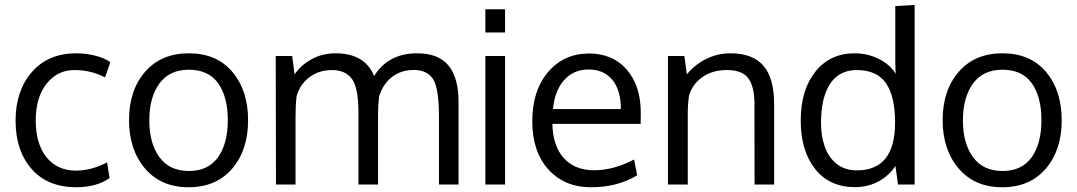

<svg xmlns="http://www.w3.org/2000/svg" viewBox="-20 -769 4489 800"><path d="M296.4 11.2Q177.7 10.7 111.3 -65.4Q44.9 -141.6 44.9 -266.1Q44.9 -390.6 112.8 -468.8Q180.7 -546.9 298.3 -546.9Q339.8 -546.9 378.7 -536.6Q417.5 -526.4 439.9 -509.8L417.5 -446.3Q360.4 -477.1 289.8 -477.1Q219.2 -477.1 174.1 -420.4Q128.9 -363.8 128.9 -266.8Q128.9 -169.9 173.6 -114Q218.3 -58.1 297.4 -58.1Q360.4 -58.1 426.3 -92.3L436.5 -27.3Q383.3 11.2 296.4 11.2Z M1013.7 -267.8Q1013.7 -143.6 947.3 -66.2Q880.9 11.2 765.9 11.2Q650.9 11.2 584.2 -66.9Q517.6 -145 517.6 -268.8Q517.6 -392.6 584.5 -469.7Q651.4 -546.9 767.1 -546.9Q882.8 -546.9 948.2 -469.5Q1013.7 -392.1 1013.7 -267.8ZM602.1 -267.3Q602.1 -171.4 644.3 -114Q686.5 -56.6 767.1 -56.6Q847.7 -56.6 888.4 -113.8Q929.2 -170.9 929.2 -268.3Q929.2 -365.7 888.9 -422.1Q848.6 -478.5 767.3 -478.5Q686 -478.5 644 -420.9Q602.1 -363.3 602.1 -267.3Z M1129.9 0Q1128.9 -502.4 1128.9 -535.6H1197.3L1207.5 -459Q1231.9 -496.1 1276.9 -521.5Q1321.8 -546.9 1378.9 -546.9Q1461.4 -546.9 1505.9 -502.9Q1527.8 -481.4 1538.6 -451.7Q1597.2 -546.9 1717.8 -546.9Q1807.1 -546.9 1848.9 -495.8Q1890.6 -444.8 1890.6 -344.7V0H1809.1V-278.8Q1809.1 -403.3 1783.7 -440.4Q1758.3 -477.5 1705.1 -477.5H1704.6Q1651.4 -477.5 1613.5 -448.5Q1575.7 -419.4 1559.6 -367.2Q1555.2 -332 1555.2 -292V0H1473.6V-287.6Q1473.6 -289.6 1473.6 -291.5Q1474.1 -402.3 1446.8 -439.5Q1419.4 -477.1 1364.3 -477.1Q1309.1 -477.1 1269.3 -447.3Q1229.5 -417.5 1215.8 -368.2Q1211.4 -330.6 1211.4 -286.6V0Z M2002.4 -633.8V-730.5H2084.5V-633.8ZM2002.4 0V-535.6H2084.5V0Z M2284.2 -314.5H2566.9Q2566.9 -394 2531 -436.8Q2495.1 -479.5 2432.6 -479.5Q2370.1 -479.5 2330.6 -435.3Q2291 -391.1 2284.2 -314.5ZM2649.9 -296.9 2649.4 -252.9H2281.7Q2283.2 -161.6 2328.9 -110.6Q2374.5 -59.6 2455.6 -59.6Q2536.6 -59.6 2622.1 -104.5L2634.8 -38.6Q2553.2 11.2 2442.6 11.2Q2332 11.2 2264.9 -63Q2197.8 -137.2 2197.8 -263.9Q2197.8 -390.6 2262.7 -467.8Q2328.1 -544.9 2430.7 -545.9Q2431.6 -545.9 2432.6 -546.4Q2534.2 -545.9 2592.3 -478Q2650.4 -410.2 2649.9 -296.9Z M2763.2 0V-535.6H2831.5L2841.8 -459Q2873.5 -498.5 2921.1 -522.7Q2968.8 -546.9 3023.9 -546.9Q3116.7 -546.9 3161.1 -494.9Q3205.6 -442.9 3205.6 -335V0H3124Q3124 -322.3 3123.5 -345.2Q3121.6 -413.6 3095.9 -445.3Q3070.3 -477.1 3008.8 -477.1Q2947.3 -477.1 2905.3 -446.8Q2863.3 -416.5 2850.6 -368.2Q2845.7 -335.4 2845.7 -293V0Z M3550.3 -59.1Q3709.5 -59.1 3709.5 -258.8Q3709.5 -367.2 3671.6 -422.1Q3633.8 -477.1 3549.3 -477.1Q3440.4 -476.6 3410.2 -349.6Q3400.9 -311.5 3400.9 -257.3Q3400.4 -204.6 3416 -159.7Q3431.6 -113.8 3465.8 -86.4Q3500 -59.1 3550.3 -59.1ZM3542.5 10.7Q3436.5 10.7 3376.5 -64.7Q3316.4 -140.1 3316.4 -267.1Q3316.4 -394 3377.4 -470.5Q3438.5 -546.9 3541 -546.9Q3594.2 -546.9 3641.4 -523.7Q3688.5 -500.5 3711.9 -461.4L3710.4 -507.8V-743.7L3791 -748.5V0H3721.7L3710.9 -77.6Q3684.6 -37.1 3640.6 -13.2Q3596.7 10.7 3542.5 10.7Z M4403.8 -267.8Q4403.8 -143.6 4337.4 -66.2Q4271 11.2 4156 11.2Q4041 11.2 3974.4 -66.9Q3907.7 -145 3907.7 -268.8Q3907.7 -392.6 3974.6 -469.7Q4041.5 -546.9 4157.2 -546.9Q4272.9 -546.9 4338.4 -469.5Q4403.8 -392.1 4403.8 -267.8ZM3992.2 -267.3Q3992.2 -171.4 4034.4 -114Q4076.7 -56.6 4157.2 -56.6Q4237.8 -56.6 4278.6 -113.8Q4319.3 -170.9 4319.3 -268.3Q4319.3 -365.7 4279.1 -422.1Q4238.8 -478.5 4157.5 -478.5Q4076.2 -478.5 4034.2 -420.9Q3992.2 -363.3 3992.2 -267.3Z"/></svg>

Font: Oxygen
Style: Normal
Weight: 400
Designer: Vernon Adams
Foundry: Vernon Adams
Version: Version Release 0.2.2 webfont; ttfautohint (v0.8.52-bc40) -l